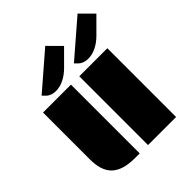

<svg xmlns="http://www.w3.org/2000/svg" viewBox="-257 -1145 1313 1313"><g transform="rotate(-45 400.0 -488.5)"><path d="M414.1 0H685.5V-665H414.1ZM63.5 -213.4C63.5 -75.2 120.6 0 289.6 0H333.5V-665H63.5ZM472.7 -731.4C489.7 -714.4 515.1 -706.1 544.4 -706.1C592.3 -706.1 646 -731.4 692.4 -777.8L799.8 -885.3L709 -976.6L450.7 -753.4ZM231.9 -706.1C279.8 -706.1 333.5 -731.4 379.9 -777.8L487.3 -885.3L396.5 -976.6L138.2 -753.4L160.2 -731.4C177.2 -714.4 202.6 -706.1 231.9 -706.1Z"/></g></svg>

Font: Plaster
Style: Regular
Weight: 400
Designer: Eben Sorkin
Foundry: Eben Sorkin
Version: Version 1.007